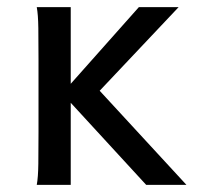

<svg xmlns="http://www.w3.org/2000/svg" viewBox="-20 -518 567 538"><path d="M178.2 -283.2 369.1 -498H480.5L259.3 -263.7L502.4 0H389.6L178.2 -230V0H83Q86.9 -20.5 87.4 -59.1Q87.9 -97.7 87.9 -148.4V-349.6Q87.9 -400.4 87.4 -439Q86.9 -477.5 83 -498H178.2Z"/></svg>

Font: Andika DR AuSIL
Style: Regular
Weight: 400
Designer: Annie Olsen & Victor Gaultney
Foundry: SIL International
Version: Version 0.003